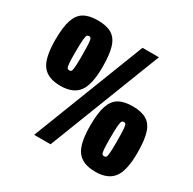

<svg xmlns="http://www.w3.org/2000/svg" viewBox="-159 -874 1049 1045"><g transform="rotate(30 366.0 -351.5)"><path d="M19 -506Q19 -584 34 -629Q49 -674 81.5 -693Q114 -712 168 -712Q224 -712 256.5 -692Q289 -672 302.5 -626.5Q316 -581 316 -506Q316 -393 281 -347Q246 -301 168 -301Q88 -301 53.5 -346.5Q19 -392 19 -506ZM147 -499Q147 -451 149 -429.5Q151 -408 155.5 -403Q160 -398 168 -398Q176 -398 180 -403Q184 -408 186 -429.5Q188 -451 188 -499Q188 -557 186 -581Q184 -605 179.5 -609.5Q175 -614 168 -614Q161 -614 156.5 -609Q152 -604 149.5 -580Q147 -556 147 -499ZM281 1H178L452 -704H555ZM417 -196Q417 -274 432 -319Q447 -364 479.5 -383Q512 -402 566 -402Q622 -402 654.5 -382Q687 -362 700.5 -316.5Q714 -271 714 -196Q714 -83 679 -37Q644 9 566 9Q486 9 451.5 -36.5Q417 -82 417 -196ZM545 -189Q545 -141 547 -119.5Q549 -98 553.5 -93Q558 -88 566 -88Q574 -88 578 -93Q582 -98 584 -119.5Q586 -141 586 -189Q586 -247 584 -271Q582 -295 577.5 -299.5Q573 -304 566 -304Q559 -304 554.5 -299Q550 -294 547.5 -270Q545 -246 545 -189Z"/></g></svg>

Font: Georama Condensed Black
Style: Regular
Weight: 900
Width: 3
Designer: Jean-Baptiste Levee
Foundry: Production Type
Version: Version 1.000